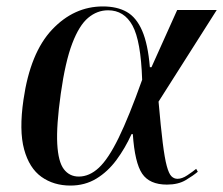

<svg xmlns="http://www.w3.org/2000/svg" viewBox="-20 -567 694 597"><path d="M199 10Q147 10 109 -17Q71 -44 55 -102.5Q39 -161 53 -257Q74 -403 142 -475Q210 -547 300 -547Q344 -547 374 -530Q404 -513 422 -471.5Q440 -430 446 -358H451L531 -536H654L473 -251Q480 -171 486 -123Q492 -75 498.5 -51Q505 -27 513 -19Q521 -11 532 -11Q546 -11 562.5 -22Q579 -33 590 -42L595 -33Q581 -21 557.5 -7Q534 7 499 7Q445 7 422 -27Q399 -61 393 -150H389Q369 -106 342 -69.5Q315 -33 279.5 -11.5Q244 10 199 10ZM225 -18Q258 -18 287.5 -45.5Q317 -73 349 -138.5Q381 -204 422 -319Q418 -440 392 -487.5Q366 -535 316 -535Q282 -535 254 -511.5Q226 -488 204.5 -431.5Q183 -375 169 -276Q155 -176 158 -120Q161 -64 178.5 -41Q196 -18 225 -18Z"/></svg>

Font: Noto Serif Display Medium
Style: Italic
Weight: 500
Italic angle: -12°
Designer: Monotype Design Team
Foundry: Monotype Imaging Inc.
Version: Version 2.009